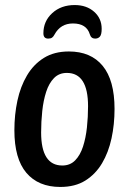

<svg xmlns="http://www.w3.org/2000/svg" viewBox="-20 -734 510 761"><path d="M219 7Q132 7 84.5 -49Q37 -105 37 -218Q37 -279 49 -335Q61 -391 87 -435Q113 -479 154 -504.5Q195 -530 253 -530Q340 -530 387 -473Q434 -416 434 -302Q434 -241 422 -185.5Q410 -130 384.5 -87Q359 -44 318.5 -18.5Q278 7 219 7ZM227 -78Q258 -78 278 -98.5Q298 -119 309 -153Q320 -187 324.5 -228.5Q329 -270 329 -313Q329 -445 245 -445Q214 -445 194 -424.5Q174 -404 163 -370Q152 -336 147.5 -294Q143 -252 143 -209Q143 -78 227 -78ZM276 -714Q323 -714 353 -687.5Q383 -661 383 -620Q383 -597 376 -589Q369 -581 357 -581Q341 -581 336 -598Q323 -641 269 -641Q220 -641 196 -597Q192 -589 186.5 -585Q181 -581 171 -581Q152 -581 152 -602Q152 -650 187 -682Q222 -714 276 -714Z"/></svg>

Font: Asap Condensed Condensed Medium
Style: Italic
Weight: 500
Width: 3
Italic angle: -6°
Designer: Pablo Cosgaya
Foundry: Omnibus-Type
Version: Version 3.001; ttfautohint (v1.8.4.7-5d5b)